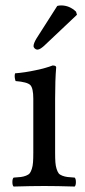

<svg xmlns="http://www.w3.org/2000/svg" viewBox="-20 -682 311 704"><path d="M182.1 -319.8V-122.1Q182.1 -100.6 183.1 -86.9Q184.1 -73.2 187.5 -62.7Q190.9 -52.2 194.8 -46.9Q198.7 -41.5 208.3 -37.8Q217.8 -34.2 227.3 -33Q236.8 -31.7 253.9 -30.8Q258.3 -26.4 258.3 -14.4Q258.3 -2.4 253.9 2Q187.5 0 142.1 0Q96.2 0 29.8 2Q25.4 -2.4 25.4 -14.4Q25.4 -26.4 29.8 -30.8Q46.9 -31.7 56.4 -33Q65.9 -34.2 75.4 -37.8Q85 -41.5 89.1 -46.9Q93.3 -52.2 96.7 -62.7Q100.1 -73.2 101.1 -86.9Q102.1 -100.6 102.1 -122.1V-319.8Q102.1 -358.9 91.1 -370.1Q80.1 -381.3 37.1 -384.8Q31.7 -400.9 35.2 -413.1Q71.8 -416 111.3 -424.6Q150.9 -433.1 172.9 -441.9Q186 -441.9 186 -435.1Q182.1 -389.6 182.1 -319.8ZM113.8 -541 189.9 -660.2Q195.8 -662.1 204.1 -662.1Q234.9 -662.1 258.8 -639.2L262.2 -627.9L147 -519Q127.9 -500 117.2 -500Q111.8 -500 107.4 -504.2Q103 -508.3 103 -513.2Q103 -522.9 113.8 -541Z"/></svg>

Font: Common Serif
Style: Regular
Weight: 400
Designer: Philipp H. Poll, Khaled Hosny
Foundry: Stefan Peev, Context Ltd.
Version: Version 1.026